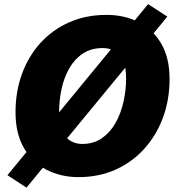

<svg xmlns="http://www.w3.org/2000/svg" viewBox="-20 -820 826 903"><path d="M767 -742 104.5 62.5 15 4 676.5 -800.5ZM349 13Q266.5 13 199.2 -21.5Q132 -56 92.5 -124Q53 -192 53 -292Q53 -389.5 83.5 -472.8Q114 -556 170.5 -618.2Q227 -680.5 305.8 -715.2Q384.5 -750 481 -750Q565 -750 632 -716Q699 -682 738.2 -615Q777.5 -548 777.5 -448.5Q777.5 -351.5 746.8 -267.8Q716 -184 659 -120.8Q602 -57.5 523.5 -22.2Q445 13 349 13ZM367 -143Q421 -143 460 -170.5Q499 -198 524 -243Q549 -288 561 -342.2Q573 -396.5 573 -450.5Q573 -505.5 558 -536.8Q543 -568 518.2 -581Q493.5 -594 463 -594Q408.5 -594 369.5 -568Q330.5 -542 305.8 -498.5Q281 -455 269.5 -401.5Q258 -348 258 -292.5Q258 -207.5 289.5 -175.2Q321 -143 367 -143Z"/></svg>

Font: Epilogue Black
Style: Italic
Weight: 900
Italic angle: -12°
Designer: Tyler Finck
Foundry: Etcetera Type Co
Version: Version 2.111